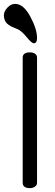

<svg xmlns="http://www.w3.org/2000/svg" viewBox="-44 -970 284 990"><path d="M-24 -891Q-24 -911 -6 -930.5Q12 -950 34 -950Q77 -950 112 -885Q147 -820 147 -774Q147 -747 130 -747Q119 -747 93.5 -778.5Q68 -810 48 -819Q44 -821 31.5 -826Q19 -831 14 -833.5Q9 -836 0 -842.5Q-9 -849 -13 -854.5Q-17 -860 -20.5 -869.5Q-24 -879 -24 -891ZM73 -28V-673Q73 -700 111 -700Q126 -700 136.5 -693Q147 -686 147 -673V-28Q147 -15 136 -7.5Q125 0 110 0Q73 0 73 -28Z"/></svg>

Font: Happy Monkey
Style: Regular
Weight: 400
Version: Version 1.001